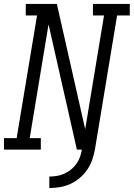

<svg xmlns="http://www.w3.org/2000/svg" viewBox="-33 -755 675 969"><path d="M216 194V136Q234 136 253 133Q272 130 290.5 122Q309 114 325 101Q341 88 352.5 72Q364 56 370.5 37.5Q377 19 380 0H355L283 -318L212 -632L117 -58H173V0H-13V-58H51L154 -677H97V-735H254L384 -160L397 -103L492 -677H436V-735H622V-677H558L446 0Q441 27 432 52.5Q423 78 407 101.5Q391 125 369 143.5Q347 162 321.5 173.5Q296 185 269 189.5Q242 194 216 194Z"/></svg>

Font: Iosevka Curly Slab LtExObl
Style: Regular
Weight: 300
Width: 7
Italic angle: -9°
Monospace: yes
Designer: Belleve Invis
Foundry: Belleve Invis
Version: Version 11.1.0; ttfautohint (v1.8.3)